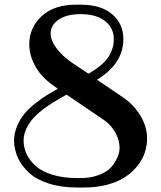

<svg xmlns="http://www.w3.org/2000/svg" viewBox="-20 -812 707 842"><path d="M333.5 -750Q272.9 -750 237.5 -726.1Q202.1 -702.1 202.1 -665.5Q202.1 -634.8 227.5 -600.6Q252.9 -566.4 294.9 -537.6L367.7 -488.8Q404.8 -509.8 429 -532Q453.1 -554.2 463.1 -575.2Q473.1 -596.2 476.1 -610.1Q479 -624 479 -640.6Q479 -689.9 440.4 -720Q401.9 -750 333.5 -750ZM272 -397Q198.7 -356 168 -332Q83.5 -267.1 83.5 -193.8Q84 -163.6 96.9 -136Q109.9 -108.4 136.5 -84.2Q163.1 -60.1 209.7 -45.7Q256.3 -31.2 317.9 -31.2H333.5Q375.5 -31.2 408 -42.7Q440.4 -54.2 458 -69.8Q475.6 -85.4 486.6 -105.2Q497.6 -125 501 -138.7Q504.4 -152.3 504.4 -162.6Q504.4 -198.2 484.9 -232.2Q465.3 -266.1 434.6 -286.6ZM233.4 -422.9 215.8 -435.5Q163.1 -471.7 135.7 -520Q108.4 -568.4 108.4 -617.7Q108.4 -690.9 162.8 -741.2Q217.3 -791.5 312.5 -791.5H333.5Q423.3 -791.5 472.2 -749.3Q521 -707 521 -640.6Q521 -532.7 405.3 -462.4L517.6 -386.2Q566.4 -353.5 595.7 -304.9Q625 -256.3 625 -204.1Q625 -173.3 615.2 -143.3Q605.5 -113.3 583.5 -85.4Q561.5 -57.6 530 -36.4Q498.5 -15.1 451.9 -2.4Q405.3 10.3 349.1 10.3H317.9Q248 10.3 193.6 -7.3Q139.2 -24.9 107.2 -54.4Q75.2 -84 58.8 -119.4Q42.5 -154.8 41.5 -193.8Q41.5 -227.5 55.2 -259.3Q68.8 -291 87.4 -313.5Q106 -335.9 135.3 -358.9Q164.6 -381.8 184.8 -394.3Q205.1 -406.7 233.4 -422.9Z"/></svg>

Font: Resagnicto
Style: Bold
Weight: 700
Version: Version 0.9991